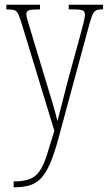

<svg xmlns="http://www.w3.org/2000/svg" viewBox="-20 -556 458 816"><path d="M38 215Q81 215 106.5 205Q132 195 148.5 171Q165 147 178.5 105Q192 63 211 0L73 -453Q64 -482 58 -495.5Q52 -509 41.5 -512.5Q31 -516 8 -516H7V-536H150V-516H147Q113 -516 102.5 -512Q92 -508 92 -495Q92 -487 97.5 -468.5Q103 -450 111 -423L171 -225Q190 -164 204 -116Q218 -68 224 -41Q231 -69 242 -110Q253 -151 265 -201L326 -424Q332 -447 336.5 -465Q341 -483 341 -494Q341 -505 333.5 -510.5Q326 -516 290 -516H272V-536H418V-516H413Q395 -516 386 -510.5Q377 -505 370.5 -487Q364 -469 354 -432L229 30Q211 97 193 138.5Q175 180 154 202Q133 224 105 232Q77 240 39 240H38Z"/></svg>

Font: Noto Serif Myanmar ExtraCondensed Thin
Style: Regular
Weight: 100
Width: 2
Designer: Ben Mitchell and the Monotype Design Team
Foundry: Monotype Imaging Inc.
Version: Version 2.106; ttfautohint (v1.8.4.7-5d5b)